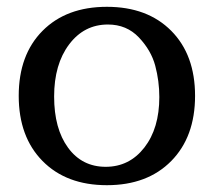

<svg xmlns="http://www.w3.org/2000/svg" viewBox="-20 -530 628 564"><path d="M448 -245Q448 -292 436 -337Q424 -382 388 -420Q352 -458 297 -458Q227 -458 183 -399.5Q139 -341 139 -246.5Q139 -152 180 -96Q221 -40 290.5 -40Q360 -40 404 -96.5Q448 -153 448 -245ZM294 14Q175 14 105 -57Q35 -128 35 -248.5Q35 -369 105 -439.5Q175 -510 294 -510Q413 -510 483 -439.5Q553 -369 553 -248.5Q553 -128 483 -57Q413 14 294 14Z"/></svg>

Font: Gabriela
Style: Regular
Weight: 400
Designer: Eduardo Rodriguez Tunni
Foundry: Eduardo Rodriguez Tunni
Version: Version 1.003